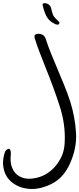

<svg xmlns="http://www.w3.org/2000/svg" viewBox="-166 -616 513 1241"><path d="M109.4 -584Q107.4 -592.8 117.2 -594.7Q121.1 -595.7 125 -595.7Q129.9 -595.7 134.8 -593.8Q145.5 -590.8 153.3 -583Q161.1 -576.2 163.1 -566.4Q167 -548.8 172.9 -530.3Q178.7 -510.7 193.4 -497.1Q194.3 -495.1 196.3 -493.2Q198.2 -491.2 201.2 -489.3Q208 -483.4 213.9 -476.6Q220.7 -469.7 215.8 -461.9Q211.9 -455.1 203.1 -457Q194.3 -458 189.5 -460.9Q149.4 -479.5 132.8 -513.7Q116.2 -548.8 109.4 -584ZM58.6 -368.2Q49.8 -398.4 85 -397.5Q119.1 -395.5 128.9 -366.2Q144.5 -318.4 164.1 -269.5Q184.6 -220.7 205.1 -170.9Q227.5 -118.2 249 -65.4Q270.5 -12.7 288.1 41Q319.3 140.6 325.2 241.2Q326.2 252 326.2 263.7Q326.2 353.5 285.2 443.4Q243.2 536.1 164.1 574.2Q100.6 605.5 40 605.5Q25.4 605.5 10.7 603.5Q-29.3 598.6 -62.5 580.1Q-96.7 561.5 -118.2 531.2Q-138.7 502 -144.5 461.9Q-146.5 450.2 -146.5 437.5Q-146.5 407.2 -135.7 372.1Q-130.9 352.5 -113.3 346.7Q-95.7 340.8 -95.7 378.9Q-101.6 426.8 -90.8 459Q-80.1 492.2 -57.6 511.7Q-13.7 548.8 56.6 536.1Q127.9 524.4 181.6 469.7Q210.9 439.5 230.5 398.4Q250 357.4 252 306.6Q258.8 186.5 217.8 63.5Q177.7 -58.6 129.9 -175.8Q110.4 -225.6 91.8 -273.4Q73.2 -321.3 58.6 -368.2Z"/></svg>

Font: Mrs Husband
Style: Regular
Weight: 400
Version: Version 1.0